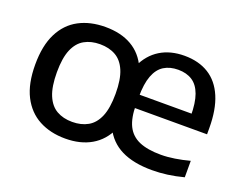

<svg xmlns="http://www.w3.org/2000/svg" viewBox="-93 -726 1151 910"><g transform="rotate(20 483.0 -271.0)"><path d="M300.5 10Q225 10 168 -20.5Q111 -51 79.2 -113.2Q47.5 -175.5 47.5 -271.5Q47.5 -367 78.8 -429.2Q110 -491.5 167 -522Q224 -552.5 300.5 -552.5Q379 -552.5 433.2 -521.2Q487.5 -490 515.5 -427.5Q543.5 -365 543.5 -272Q543.5 -179 514.8 -116.2Q486 -53.5 431.5 -21.8Q377 10 300.5 10ZM304.5 -75.5Q350 -75.5 383.5 -94.5Q417 -113.5 435 -156.2Q453 -199 453 -271Q453 -343.5 434.8 -386.5Q416.5 -429.5 383.2 -448.2Q350 -467 304.5 -467Q259 -467 225.8 -448.2Q192.5 -429.5 174.5 -387Q156.5 -344.5 156.5 -272.5Q156.5 -200 174.5 -156.8Q192.5 -113.5 225.8 -94.5Q259 -75.5 304.5 -75.5ZM738 10Q644 10 583 -20.5Q522 -51 492.2 -113.5Q462.5 -176 462.5 -272.5L470 -280.5Q470 -367 497.8 -428Q525.5 -489 576.8 -520.8Q628 -552.5 699.5 -552.5Q771 -552.5 821.8 -521Q872.5 -489.5 899.2 -426.5Q926 -363.5 926 -269.5V-239H536V-306H846.5L824 -293.5Q824 -360.5 809 -401.5Q794 -442.5 765 -461.2Q736 -480 694 -480Q652 -480 622.2 -461.5Q592.5 -443 577 -402Q561.5 -361 561.5 -294.5V-256Q561.5 -189.5 581.2 -149.5Q601 -109.5 643.2 -91.2Q685.5 -73 752.5 -73Q786 -73 822.5 -78.8Q859 -84.5 896.5 -94.5V-11.5Q854.5 -0.5 815.2 4.8Q776 10 738 10Z"/></g></svg>

Font: Encode Sans SemiExpanded Medium
Style: Regular
Weight: 500
Width: 6
Designer: Multiple Designers
Foundry: Impallari Type
Version: Version 3.002